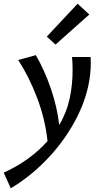

<svg xmlns="http://www.w3.org/2000/svg" viewBox="-74 -725 541 1034"><path d="M415 -385Q415 -325 401 -260Q377 -153 316 -48.5Q255 56 169 143Q83 230 -16 289L-54 205Q88 140 182 35Q169 -85 125.5 -199Q82 -313 24 -402L119 -428Q165 -349 199.5 -249Q234 -149 245 -52Q285 -119 302 -198Q317 -270 317 -349Q317 -384 314 -418H414Q415 -407 415 -385ZM178 -528 344 -705 407 -647 225 -485Z"/></svg>

Font: Ysabeau Semibold
Style: Italic
Weight: 600
Italic angle: -12°
Designer: Christian Thalmann (Catharsis Fonts)
Version: Version 0.003